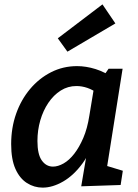

<svg xmlns="http://www.w3.org/2000/svg" viewBox="-20 -846 629 877"><path d="M175 11Q136 11 103 -10Q70 -31 50.5 -74.5Q31 -118 31 -188Q31 -262 53.5 -326Q76 -390 117 -439Q158 -488 213 -516Q268 -544 332 -544Q373 -544 416.5 -530.5Q460 -517 504 -486L451 -496L476 -532H540L460 -27L419 -103L541 -66L531 -1L351 5L382 -178L416 -239Q398 -156 357.5 -100.5Q317 -45 268.5 -17Q220 11 175 11ZM222 -85Q245 -85 270.5 -99.5Q296 -114 319 -143.5Q342 -173 360.5 -216Q379 -259 388 -317L411 -456L430 -417Q404 -436 379 -444.5Q354 -453 329 -453Q290 -453 257.5 -432.5Q225 -412 201 -376.5Q177 -341 164 -296Q151 -251 151 -202Q151 -141 171 -113Q191 -85 222 -85ZM288 -610 244 -671 448 -826 507 -739Z"/></svg>

Font: Bitter Thin SemiBold
Style: Italic
Weight: 600
Italic angle: -9°
Version: Version 2.002